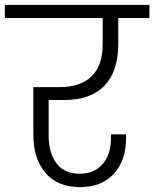

<svg xmlns="http://www.w3.org/2000/svg" viewBox="-49 -760 634 789"><path d="M151 -349V-203Q151 -132 183 -89Q215 -46 279 -46Q338 -46 372.5 -85.5Q407 -125 407 -191V-208H469V-192Q469 -100 418.5 -45.5Q368 9 280 9Q187 9 137.5 -50Q88 -109 88 -206V-402H195Q282 -402 327.5 -446.5Q373 -491 373 -579V-686H-29V-740H565V-686H437V-579Q437 -467 380.5 -408Q324 -349 214 -349Z"/></svg>

Font: A Bank Premium Light
Style: Regular
Weight: 300
Designer: Ninad Kale (Devanagari), Jonny Pinhorn (Latin), Htun Naung (Myanmar)
Foundry: Indian Type Foundry
Version: 4.004